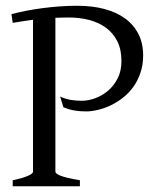

<svg xmlns="http://www.w3.org/2000/svg" viewBox="-20 -650 563 670"><path d="M24.4 0V-21Q57.6 -27.8 76.4 -35.9Q95.2 -43.9 95.2 -50.8V-581.1Q77.1 -578.6 59.3 -575.9Q41.5 -573.2 24.4 -570.3L20 -600.6Q43.5 -606.9 71 -612.3Q98.6 -617.7 128.4 -621.6Q158.2 -625.5 188.7 -627.7Q219.2 -629.9 249 -629.9Q301.8 -629.9 344.2 -618.7Q386.7 -607.4 416.7 -585.4Q446.8 -563.5 463.1 -531.2Q479.5 -499 479.5 -457Q479.5 -423.3 470 -395.5Q460.4 -367.7 444.6 -345.9Q428.7 -324.2 408.2 -308.3Q387.7 -292.5 365.5 -282Q343.3 -271.5 321 -266.4Q298.8 -261.2 279.8 -261.2Q233.9 -261.2 201.2 -275.9L189.9 -313Q210.4 -303.7 229.2 -301Q248 -298.3 265.1 -298.3Q287.6 -298.3 312 -307.1Q336.4 -315.9 356.9 -333.3Q377.4 -350.6 390.6 -376.5Q403.8 -402.3 403.8 -437Q403.8 -477.1 389.4 -505.9Q375 -534.7 350.1 -553Q325.2 -571.3 292 -580.1Q258.8 -588.9 221.2 -588.9Q209 -588.9 197 -588.6Q185.1 -588.4 173.3 -587.9V-50.8Q173.3 -47.9 177.2 -44.4Q181.2 -41 190.7 -37.1Q200.2 -33.2 216.8 -29.3Q233.4 -25.4 258.8 -21V0Z"/></svg>

Font: Noto Serif Devanagari
Style: Bold
Weight: 700
Designer: Monotype Design Team
Foundry: Monotype Imaging Inc.
Version: Version 1.01